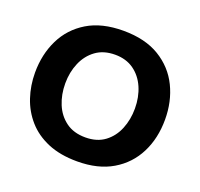

<svg xmlns="http://www.w3.org/2000/svg" viewBox="-128 -870 1070 1026"><g transform="rotate(20 407.0 -357.5)"><path d="M410.5 13.5Q314 13.5 243.5 -16.2Q173 -46 127.5 -97.8Q82 -149.5 59.8 -216Q37.5 -282.5 37.5 -356Q37.5 -460 78.8 -544.2Q120 -628.5 201.8 -678Q283.5 -727.5 406 -727.5Q530 -727.5 612.2 -677.5Q694.5 -627.5 735.5 -543.5Q776.5 -459.5 776.5 -357Q776.5 -250.5 734.2 -166.8Q692 -83 610.5 -34.8Q529 13.5 410.5 13.5ZM408 -122Q474 -122 517.8 -154.8Q561.5 -187.5 583.2 -241Q605 -294.5 605 -357Q605 -422.5 581.8 -476Q558.5 -529.5 514.5 -560.8Q470.5 -592 408 -592Q343 -592 298.8 -559.8Q254.5 -527.5 231.8 -474Q209 -420.5 209 -357Q209 -293.5 231 -240.2Q253 -187 297.2 -154.5Q341.5 -122 408 -122Z"/></g></svg>

Font: Commissioner
Style: Bold
Weight: 700
Designer: Kostas Bartsokas
Foundry: Kostas Bartsokas
Version: Version 1.000; ttfautohint (v1.8.3)